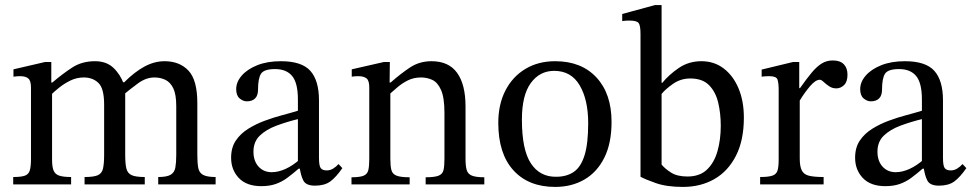

<svg xmlns="http://www.w3.org/2000/svg" viewBox="-20 -726 3829 756"><path d="M550 0H313V-29Q349 -29 365 -36Q381 -43 385.5 -62Q390 -81 390 -116V-314Q390 -378 367.5 -399.5Q345 -421 310 -421Q282 -421 257.5 -409Q233 -397 213 -381Q193 -365 179 -351L171 -401H186Q227 -436 265 -460.5Q303 -485 354 -485Q399 -485 426.5 -459Q454 -433 468 -394Q470 -391 471 -387.5Q472 -384 473 -380V-116Q473 -82 477.5 -63Q482 -44 498 -36.5Q514 -29 550 -29ZM260 0H32V-29Q64 -29 78.5 -34.5Q93 -40 97.5 -55.5Q102 -71 102 -101V-381Q102 -408 91.5 -417Q81 -426 60 -426Q49 -426 41 -425Q33 -424 33 -424V-453L158 -482H182V-390L185 -368V-97Q185 -69 191 -54.5Q197 -40 213 -34.5Q229 -29 260 -29ZM829 0H603V-29Q637 -29 652 -38Q667 -47 670.5 -66.5Q674 -86 674 -116V-308Q674 -354 662.5 -378Q651 -402 631.5 -411.5Q612 -421 588 -421Q555 -421 523 -397.5Q491 -374 465 -352L454 -402H469Q510 -443 549 -464Q588 -485 628 -485Q687 -485 722 -448Q757 -411 757 -320V-116Q757 -85 760.5 -65.5Q764 -46 779.5 -37.5Q795 -29 829 -29Z M1009 7Q951 7 920.5 -25Q890 -57 890 -105Q890 -145 908.5 -172.5Q927 -200 957.5 -219Q988 -238 1023.5 -251Q1059 -264 1093 -273Q1127 -282 1153 -290V-334Q1153 -399 1130.5 -426.5Q1108 -454 1063 -454Q1020 -454 1008 -436Q996 -418 996 -373Q996 -350 984.5 -338.5Q973 -327 952 -327Q937 -327 923.5 -338.5Q910 -350 910 -375Q910 -403 931.5 -428Q953 -453 992.5 -469Q1032 -485 1086 -485Q1168 -485 1202 -447Q1236 -409 1236 -331V-104Q1236 -73 1243 -64Q1250 -55 1266 -55Q1280 -55 1291.5 -62Q1303 -69 1313 -80L1328 -64Q1303 -28 1280.5 -11.5Q1258 5 1220 5Q1185 5 1174.5 -15Q1164 -35 1159 -72L1153 -84V-257Q1108 -246 1068 -231Q1028 -216 1003 -192Q978 -168 978 -129Q978 -92 998 -70Q1018 -48 1050 -48Q1076 -48 1104.5 -61Q1133 -74 1160 -98L1168 -62H1156Q1133 -42 1111.5 -26Q1090 -10 1065.5 -1.5Q1041 7 1009 7Z M1887 0H1656V-28Q1692 -28 1707.5 -34.5Q1723 -41 1726.5 -57Q1730 -73 1730 -101V-282Q1730 -342 1716.5 -372Q1703 -402 1682 -411.5Q1661 -421 1638 -421Q1609 -421 1586 -409.5Q1563 -398 1544.5 -382Q1526 -366 1510 -352L1503 -401H1518Q1559 -437 1595.5 -461Q1632 -485 1679 -485Q1747 -485 1780 -439Q1813 -393 1813 -307V-101Q1813 -73 1817.5 -57Q1822 -41 1838 -34.5Q1854 -28 1887 -28ZM1593 0H1364V-28Q1398 -28 1412.5 -34.5Q1427 -41 1430.5 -57Q1434 -73 1434 -101V-382Q1434 -409 1423 -417.5Q1412 -426 1392 -426Q1379 -426 1372 -425Q1365 -424 1365 -424V-453L1492 -482H1515L1514 -390L1517 -369V-101Q1517 -73 1521 -57Q1525 -41 1541 -34.5Q1557 -28 1593 -28Z M2166 10Q2061 10 2001.5 -55.5Q1942 -121 1942 -242Q1942 -315 1970 -369.5Q1998 -424 2048.5 -454.5Q2099 -485 2166 -485Q2269 -485 2328.5 -421Q2388 -357 2388 -246Q2388 -162 2359.5 -105Q2331 -48 2281 -19Q2231 10 2166 10ZM2170 -30Q2211 -30 2239 -49Q2267 -68 2281.5 -114Q2296 -160 2296 -241Q2296 -333 2262.5 -390Q2229 -447 2162 -447Q2105 -447 2070 -399Q2035 -351 2035 -255Q2035 -136 2070.5 -82.5Q2106 -29 2170 -30Z M2559 -706H2585V-400H2588Q2614 -432 2653 -458.5Q2692 -485 2742 -485Q2792 -485 2829.5 -456.5Q2867 -428 2888 -378Q2909 -328 2909 -263Q2909 -174 2878 -113Q2847 -52 2793 -21Q2739 10 2669 10Q2605 10 2562.5 -5Q2520 -20 2502 -30V-592Q2502 -626 2494.5 -635.5Q2487 -645 2458 -645Q2446 -645 2438 -644Q2430 -643 2430 -643V-671ZM2585 -356V-78Q2599 -61 2623 -46Q2647 -31 2687 -31Q2735 -31 2763.5 -58Q2792 -85 2805 -130.5Q2818 -176 2818 -231Q2818 -279 2808 -321.5Q2798 -364 2772 -390.5Q2746 -417 2698 -417Q2660 -417 2629.5 -395.5Q2599 -374 2585 -356Z M3223 0H2973V-29Q3006 -29 3021.5 -34.5Q3037 -40 3041.5 -54.5Q3046 -69 3046 -97V-372Q3046 -399 3041.5 -412.5Q3037 -426 3010 -426Q2995 -426 2987 -425Q2979 -424 2979 -424V-452L3103 -482H3127V-379H3130Q3156 -416 3176 -440Q3196 -464 3215.5 -476Q3235 -488 3259 -488Q3288 -488 3302.5 -473Q3317 -458 3317 -432Q3317 -404 3303.5 -391Q3290 -378 3273 -378Q3257 -378 3244.5 -386.5Q3232 -395 3223 -403.5Q3214 -412 3208 -412Q3191 -412 3169 -386Q3147 -360 3129 -330V-102Q3129 -71 3137 -55Q3145 -39 3165.5 -34Q3186 -29 3223 -29Z M3466 7Q3408 7 3377.5 -25Q3347 -57 3347 -105Q3347 -145 3365.5 -172.5Q3384 -200 3414.5 -219Q3445 -238 3480.5 -251Q3516 -264 3550 -273Q3584 -282 3610 -290V-334Q3610 -399 3587.5 -426.5Q3565 -454 3520 -454Q3477 -454 3465 -436Q3453 -418 3453 -373Q3453 -350 3441.5 -338.5Q3430 -327 3409 -327Q3394 -327 3380.5 -338.5Q3367 -350 3367 -375Q3367 -403 3388.5 -428Q3410 -453 3449.5 -469Q3489 -485 3543 -485Q3625 -485 3659 -447Q3693 -409 3693 -331V-104Q3693 -73 3700 -64Q3707 -55 3723 -55Q3737 -55 3748.5 -62Q3760 -69 3770 -80L3785 -64Q3760 -28 3737.5 -11.5Q3715 5 3677 5Q3642 5 3631.5 -15Q3621 -35 3616 -72L3610 -84V-257Q3565 -246 3525 -231Q3485 -216 3460 -192Q3435 -168 3435 -129Q3435 -92 3455 -70Q3475 -48 3507 -48Q3533 -48 3561.5 -61Q3590 -74 3617 -98L3625 -62H3613Q3590 -42 3568.5 -26Q3547 -10 3522.5 -1.5Q3498 7 3466 7Z"/></svg>

Font: STIX Two Text
Style: Regular
Weight: 400
Designer: Ross Mills, John Hudson & Paul Hanslow, Tiro Typeworks Ltd; with prior portions MicroPress Inc., and Coen Hoffman.
Foundry: Tiro Typeworks Ltd
Version: Version 2.13 b171